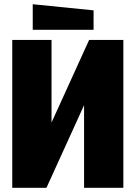

<svg xmlns="http://www.w3.org/2000/svg" viewBox="-20 -889 642 909"><path d="M564 0H378V-391L200 0H38V-700H224V-309L402 -700H564ZM423 -748H135V-869L423 -840Z"/></svg>

Font: Tektur SemiCondensed ExtraBold
Style: Regular
Weight: 800
Width: 4
Designer: Adam Jagosz
Foundry: Adam Jagosz
Version: Version 1.005;gftools[0.9.30]